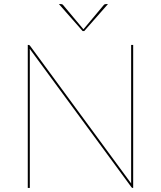

<svg xmlns="http://www.w3.org/2000/svg" viewBox="-20 -920 788 940"><path d="M120 -700Q124.5 -700 127 -696L622.5 -21.5Q622 -24 622 -26.8Q622 -29.5 622 -32V-700H632V0H629Q626 0 623.5 -3.5L125.5 -681Q125.5 -678 125.8 -674.8Q126 -671.5 126 -669V0H116V-700ZM268.5 -900H278.5Q281 -900 283.5 -899.2Q286 -898.5 288.5 -896L386.5 -779L388.5 -776.5L390.5 -779L488.5 -896Q491 -898.5 493.5 -899.2Q496 -900 498.5 -900H508.5L392.5 -768H384.5Z"/></svg>

Font: Lato Hairline
Style: Regular
Weight: 100
Designer: Lukasz Dziedzic
Foundry: tyPoland Lukasz Dziedzic
Version: Version 2.007; 2014-02-27